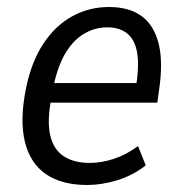

<svg xmlns="http://www.w3.org/2000/svg" viewBox="-20 -519 520 548"><path d="M229 9Q156 9 111 -22Q66 -53 51 -114.5Q36 -176 54 -266Q70 -344 104.5 -395.5Q139 -447 187 -473Q235 -499 291 -499Q348 -499 383.5 -473.5Q419 -448 432.5 -395.5Q446 -343 434 -262L429 -226H109L118 -282H385L367 -264Q378 -330 371.5 -368Q365 -406 343 -423.5Q321 -441 286 -441Q250 -441 218 -421.5Q186 -402 163.5 -361.5Q141 -321 130 -258L126 -236Q114 -172 123.5 -132Q133 -92 162 -73Q191 -54 237 -54Q269 -54 304.5 -65.5Q340 -77 374 -102L396 -47Q359 -18 314.5 -4.5Q270 9 229 9Z"/></svg>

Font: Nunito Sans 10pt Condensed
Style: Italic
Weight: 400
Width: 3
Italic angle: -9°
Designer: Vernon Adams
Foundry: Vernon Adams
Version: Version 3.101;gftools[0.9.27]